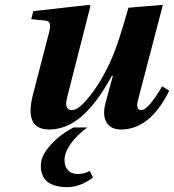

<svg xmlns="http://www.w3.org/2000/svg" viewBox="-20 -522 718 792"><path d="M148.9 152.8Q151.9 115.7 190.9 73.5Q230 31.2 283.2 3.9H339.8Q296.9 36.1 272.9 69.3Q249 102.5 246.1 131.8Q244.6 161.6 259.3 178.7Q273.9 195.8 299.8 195.8Q328.6 195.8 350.1 183.1L363.8 210Q311.5 250 256.8 250Q227.1 250 205.6 242.9Q184.1 235.8 172.9 225.6Q161.6 215.3 155.8 201.2Q149.9 187 148.9 175.8Q147.9 164.6 148.9 152.8ZM108.9 -442.9 117.2 -476.1 348.1 -502 353 -497.1 258.8 -127.9Q253.4 -107.9 252.9 -95.5Q252.4 -83 258.3 -75.4Q264.2 -67.9 277.8 -67.9Q299.8 -67.9 333 -105Q366.2 -142.1 395 -190.9Q423.8 -239.7 442.9 -285.2Q467.8 -341.8 509.8 -490.2L651.9 -502L550.8 -115.2Q536.6 -67.9 563 -67.9Q578.6 -67.9 602.3 -96.9Q626 -126 648.9 -166L678.2 -147.9Q599.1 12.2 479 12.2Q437.5 12.2 419.7 -16.8Q401.9 -45.9 415 -96.2L445.8 -210H441.9Q416 -162.6 390.1 -125.5Q364.3 -88.4 331.8 -55.9Q299.3 -23.4 261.5 -5.6Q223.6 12.2 183.1 12.2Q78.1 12.2 116.2 -132.8L183.1 -391.1Q189 -413.6 185.5 -424.6Q182.1 -435.5 168 -437Z"/></svg>

Font: Linguistics Pro
Style: Bold Italic
Weight: 700
Italic angle: -12°
Designer: Stefan Peev, Context Ltd
Foundry: Stefan Peev, Context Ltd
Version: Version 001.000